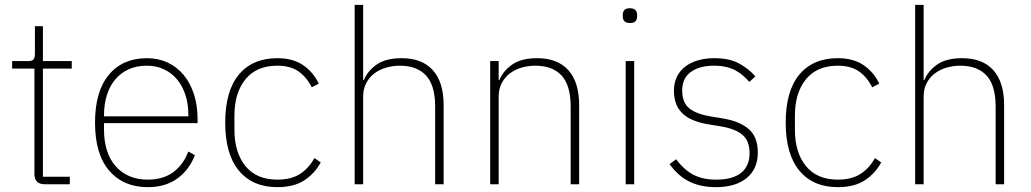

<svg xmlns="http://www.w3.org/2000/svg" viewBox="-20 -760 4254 792"><path d="M165 0Q122 0 122 -42V-477H30V-508H96Q113 -508 118.5 -515Q124 -522 124 -539V-652H157V-508H276V-477H157V-31H268V0Z M590 12Q489 12 430.5 -56Q372 -124 372 -254Q372 -383 429 -451.5Q486 -520 586 -520Q633 -520 671.5 -502Q710 -484 737.5 -451Q765 -418 780 -371.5Q795 -325 795 -268V-252H409V-225Q409 -178 421 -140Q433 -102 456.5 -75Q480 -48 513.5 -33.5Q547 -19 590 -19Q711 -19 757 -135L784 -120Q761 -60 712 -24Q663 12 590 12ZM586 -489Q544 -489 511.5 -474.5Q479 -460 456 -433Q433 -406 421 -368Q409 -330 409 -284V-280H757V-286Q757 -332 744.5 -369.5Q732 -407 709.5 -433.5Q687 -460 655.5 -474.5Q624 -489 586 -489Z M1124 12Q1022 12 965.5 -56Q909 -124 909 -254Q909 -385 965.5 -452.5Q1022 -520 1124 -520Q1188 -520 1230 -491.5Q1272 -463 1295 -415L1266 -400Q1244 -443 1210.5 -466Q1177 -489 1124 -489Q1038 -489 992.5 -433Q947 -377 947 -283V-225Q947 -131 992.5 -75Q1038 -19 1124 -19Q1181 -19 1217.5 -42.5Q1254 -66 1277 -108L1303 -90Q1278 -44 1235 -16Q1192 12 1124 12Z M1443 -740H1478V-430H1481Q1496 -467 1533.5 -493.5Q1571 -520 1637 -520Q1721 -520 1765.5 -470.5Q1810 -421 1810 -326V0H1775V-320Q1775 -408 1737.5 -448.5Q1700 -489 1629 -489Q1600 -489 1572.5 -481Q1545 -473 1524 -457Q1503 -441 1490.5 -417Q1478 -393 1478 -361V0H1443Z M2002 0V-508H2037V-430H2040Q2055 -467 2092.5 -493.5Q2130 -520 2196 -520Q2280 -520 2324.5 -470.5Q2369 -421 2369 -326V0H2334V-320Q2334 -408 2296.5 -448.5Q2259 -489 2188 -489Q2159 -489 2131.5 -481Q2104 -473 2083 -457Q2062 -441 2049.5 -417Q2037 -393 2037 -361V0Z M2579 -665Q2563 -665 2556 -672.5Q2549 -680 2549 -691V-700Q2549 -711 2555.5 -718.5Q2562 -726 2578 -726Q2594 -726 2601 -718.5Q2608 -711 2608 -700V-691Q2608 -680 2601.5 -672.5Q2595 -665 2579 -665ZM2561 -508H2596V0H2561Z M2933 12Q2870 12 2823.5 -11Q2777 -34 2742 -83L2769 -103Q2803 -58 2841.5 -38.5Q2880 -19 2934 -19Q3002 -19 3037 -47Q3072 -75 3072 -128Q3072 -179 3042.5 -204Q3013 -229 2952 -239L2909 -246Q2875 -251 2847.5 -261Q2820 -271 2800.5 -287.5Q2781 -304 2770.5 -328Q2760 -352 2760 -386Q2760 -419 2772.5 -444Q2785 -469 2807.5 -486Q2830 -503 2860.5 -511.5Q2891 -520 2926 -520Q2990 -520 3030 -497.5Q3070 -475 3096 -445L3071 -422Q3060 -435 3046.5 -447Q3033 -459 3016 -468.5Q2999 -478 2976.5 -483.5Q2954 -489 2925 -489Q2865 -489 2829.5 -463Q2794 -437 2794 -387Q2794 -336 2824 -312.5Q2854 -289 2915 -279L2958 -272Q3029 -261 3067.5 -228.5Q3106 -196 3106 -131Q3106 -63 3060 -25.5Q3014 12 2933 12Z M3436 12Q3334 12 3277.5 -56Q3221 -124 3221 -254Q3221 -385 3277.5 -452.5Q3334 -520 3436 -520Q3500 -520 3542 -491.5Q3584 -463 3607 -415L3578 -400Q3556 -443 3522.5 -466Q3489 -489 3436 -489Q3350 -489 3304.5 -433Q3259 -377 3259 -283V-225Q3259 -131 3304.5 -75Q3350 -19 3436 -19Q3493 -19 3529.5 -42.5Q3566 -66 3589 -108L3615 -90Q3590 -44 3547 -16Q3504 12 3436 12Z M3755 -740H3790V-430H3793Q3808 -467 3845.5 -493.5Q3883 -520 3949 -520Q4033 -520 4077.5 -470.5Q4122 -421 4122 -326V0H4087V-320Q4087 -408 4049.5 -448.5Q4012 -489 3941 -489Q3912 -489 3884.5 -481Q3857 -473 3836 -457Q3815 -441 3802.5 -417Q3790 -393 3790 -361V0H3755Z"/></svg>

Font: IBM Plex Sans Arabic ExtLt
Style: Regular
Weight: 200
Designer: Mike Abbink, Paul van der Laan, Pieter van Rosmalen, Wael Morcos, Khajak Apelian
Foundry: Bold Monday
Version: Version 1.2